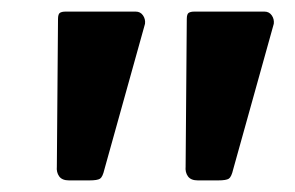

<svg xmlns="http://www.w3.org/2000/svg" viewBox="-20 -762 509 331"><path d="M382 -470Q379 -457 374.5 -454Q370 -451 356 -451H321Q309 -451 304 -458Q299 -465 300 -475L302 -729Q302 -738 305.5 -740Q309 -742 315 -742H436Q444 -742 448.5 -735.5Q453 -729 452 -721ZM160 -470Q157 -457 152.5 -454Q148 -451 134 -451H99Q87 -451 82 -458Q77 -465 78 -475L80 -729Q80 -738 83.5 -740Q87 -742 93 -742H214Q222 -742 226.5 -735.5Q231 -729 230 -721Z"/></svg>

Font: Libre Franklin
Style: Bold Italic
Weight: 700
Italic angle: -8°
Designer: Pablo Impallari, Rodrigo Fuenzalida, Nhung Nguyen
Foundry: Impallari Type
Version: Version 3.000